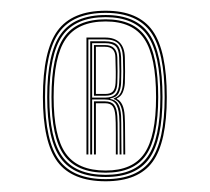

<svg xmlns="http://www.w3.org/2000/svg" viewBox="-20 -870 391 358"><path d="M177 -532Q114.5 -532 87.2 -568.4Q60 -604.8 60 -689Q60 -775.2 87.2 -812.6Q114.5 -850 177 -850Q238.2 -850 264.6 -812.6Q291 -775.2 291 -689Q291 -604.8 264.6 -568.4Q238.2 -532 177 -532ZM177 -536Q236 -536 261.5 -571.5Q287 -607 287 -689Q287 -773.2 261.5 -809.6Q236 -846 177 -846Q116.5 -846 90.2 -809.6Q64 -773.2 64 -689Q64 -607 90.2 -571.5Q116.5 -536 177 -536ZM177 -540Q118.8 -540 93.4 -574.6Q68 -609.2 68 -689Q68 -771 93.4 -806.5Q118.8 -842 177 -842Q233.8 -842 258.4 -806.5Q283 -771 283 -689Q283 -609.2 258.4 -574.6Q233.8 -540 177 -540ZM177 -544Q231.5 -544 255.2 -577.8Q279 -611.5 279 -689Q279 -769 255.2 -803.5Q231.5 -838 177 -838Q120.8 -838 96.4 -803.5Q72 -769 72 -689Q72 -611.5 96.4 -577.8Q120.8 -544 177 -544ZM177 -548Q122.8 -548 99.4 -580.8Q76 -613.5 76 -689Q76 -766.8 99.4 -800.4Q122.8 -834 177 -834Q229.5 -834 252.2 -800.4Q275 -766.8 275 -689Q275 -613.5 252.2 -580.8Q229.5 -548 177 -548ZM177 -552Q227.5 -552 249.2 -583.9Q271 -615.8 271 -689Q271 -764.5 249.2 -797.2Q227.5 -830 177 -830Q125 -830 102.5 -797.2Q80 -764.5 80 -689Q80 -615.8 102.5 -583.9Q125 -552 177 -552ZM141.2 -582V-800H175.8Q211.8 -800 212.8 -763.2Q213.2 -747.2 213.2 -736.2Q213.2 -725.2 212.8 -715Q212.2 -705.8 209 -698Q205.8 -690.2 197.8 -686.5V-685.5Q211 -679.2 212.5 -654Q213.2 -643.8 213.2 -621.6Q213.2 -599.5 213.5 -582H210Q209.8 -599.5 209.8 -621.6Q209.8 -643.8 209 -653.8Q207.2 -680.2 192 -685.5V-686.5Q201.8 -690 205.2 -697.5Q208.8 -705 209.2 -715Q209.8 -725.2 209.8 -736.8Q209.8 -748.2 209.2 -763.2Q208.5 -781 200.6 -788.8Q192.8 -796.5 175.8 -796.5H144.8V-582ZM155.2 -582V-681H175.8Q187.5 -681 192.6 -674.6Q197.8 -668.2 198.8 -653.5Q199.5 -643.8 199.4 -621.6Q199.2 -599.5 199.5 -582H196Q196 -599.5 196 -622.1Q196 -644.8 195.2 -653.5Q194.2 -666.8 190 -672.1Q185.8 -677.5 175.8 -677.5H158.8V-582ZM148.2 -582V-793H175.8Q191.8 -793 198.4 -786.2Q205 -779.5 205.8 -763.2Q206.2 -748 206.2 -736.8Q206.2 -725.5 205.8 -715.2Q205.2 -703.8 201 -696Q196.8 -688.2 185.5 -686.5V-685.5Q195.8 -683.8 200.2 -676.2Q204.8 -668.8 205.8 -653.8Q206.2 -643.8 206.2 -621.6Q206.2 -599.5 206.5 -582H203Q202.8 -599.5 202.9 -621.6Q203 -643.8 202.2 -653.8Q201 -670.2 195 -677.4Q189 -684.5 175.8 -684.5H151.8V-582ZM151.8 -688H176.2Q189.5 -688 195.5 -694.4Q201.5 -700.8 202.2 -715.2Q202.8 -725.5 202.8 -736.6Q202.8 -747.8 202.2 -763Q201.8 -777.5 195.9 -783.5Q190 -789.5 175.8 -789.5H151.8ZM155.2 -691.5V-786H175.8Q198 -786 198.8 -763Q199.2 -747.5 199.2 -736.4Q199.2 -725.2 198.8 -715.2Q198.2 -702.2 193.1 -696.9Q188 -691.5 176.2 -691.5ZM158.8 -694.8H176.2Q186 -694.8 190.4 -699.4Q194.8 -704 195.5 -715.2Q196 -725.2 195.9 -736.2Q195.8 -747.2 195.2 -763Q195 -782.8 175.8 -782.8H158.8Z"/></svg>

Font: Big Shoulders Inline Display Thin Thin
Style: Regular
Weight: 250
Version: Version 2.002